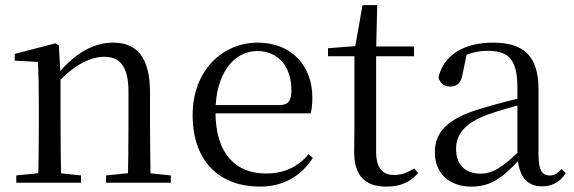

<svg xmlns="http://www.w3.org/2000/svg" viewBox="-20 -692 2172 727"><path d="M41.7 0H286.7V-27.8L182.8 -38.6H150.4L41.7 -27.8ZM123.9 0H212.3C210.3 -48.6 209.3 -160.9 209.3 -228.5V-403.1L202.9 -519.8L189.9 -528L35.8 -487.9V-462.4L123.9 -457.5C126.1 -407.9 127.1 -357.6 127.1 -289.4V-228.5C127.1 -160.9 126.1 -48.6 123.9 0ZM381.8 0H626.8V-27.8L522.3 -38.6H489.3L381.8 -27.8ZM463.5 0H551.2C549.2 -48.6 548 -158.7 548 -228.5V-342.4C548 -477.3 495.6 -530.6 408.5 -530.6C338.5 -530.6 266.6 -495.3 193.8 -406H183.7L192.2 -372.4C264.6 -452.6 329.3 -476.9 374.6 -476.9C432.7 -476.9 466.5 -442.6 466.5 -344.3V-228.5C466.5 -158.7 465.5 -48.6 463.5 0Z M964.3 14.6C1054 14.6 1121 -26.3 1164.6 -94.3L1148.7 -108.1C1107.8 -60.3 1056.7 -35 986.5 -35C875.4 -35 795.9 -106.4 795.9 -268.7C795.9 -413.6 865.8 -498.8 953.6 -498.8C1035.3 -498.8 1083.3 -437.4 1083.3 -352.3C1083.3 -311.7 1073.3 -294.2 1038.3 -294.2H747.6V-262.9H1156.4C1160.7 -278.8 1162.7 -298.9 1162.7 -323.2C1162.7 -440.7 1085.6 -530.6 955.9 -530.6C823.1 -530.6 709.4 -425.5 709.4 -256.8C709.4 -76.2 815.8 14.6 964.3 14.6Z M1362.9 -478.9H1547.7V-516H1362.9ZM1443.8 14.6C1496.3 14.6 1535.2 -3.3 1562.9 -36.8L1548.4 -54.4C1521.4 -37.9 1502.1 -29.5 1472.3 -29.5C1428.4 -29.5 1404.2 -55.6 1404.2 -117.5V-500.6L1408.3 -672.5H1352.7L1323 -504.4L1342.6 -518.8L1222 -509.4V-478.9H1322V-207.1C1322 -170.9 1321 -149.8 1321 -117.7C1321 -28.2 1359.9 14.6 1443.8 14.6Z M1764.7 14.6C1839.3 14.6 1883.6 -19.6 1945.9 -87.1H1969.5L1960.8 -134.4C1883.6 -57.1 1844.3 -34.4 1800.1 -34.4C1744 -34.4 1706.9 -65.8 1706.9 -128.2C1706.9 -183 1739.6 -225.8 1823.6 -257C1868.6 -273.5 1926.6 -289.3 1979.8 -303.3V-327.7C1926 -315.5 1861.4 -298.9 1805.9 -282.3C1673.7 -243.6 1626.6 -192.6 1626.6 -115.1C1626.6 -31.8 1685.8 14.6 1764.7 14.6ZM2031.8 13.6C2070.7 13.6 2100.8 -2.3 2122.1 -36.7L2106.4 -52.1C2089.8 -33.9 2078 -27.5 2061.4 -27.5C2033.8 -27.5 2019 -45.3 2019 -107.7V-354.6C2019 -479.1 1963.2 -530.6 1847.2 -530.6C1734.1 -530.6 1659.7 -481.7 1640.5 -399.7C1645.5 -376.8 1661.1 -364.3 1684.4 -364.3C1709 -364.3 1726.4 -376.9 1731.8 -412.7L1748.2 -491.9L1704.7 -464.7C1749.2 -489.6 1786.7 -499.6 1825 -499.6C1904.2 -499.6 1939.2 -470.1 1939.2 -359V-99.7C1943.7 -28.9 1972.2 13.6 2031.8 13.6Z"/></svg>

Font: Source Han Serif TW VF
Style: Regular
Weight: 250
Designer: Ryoko NISHIZUKA 西塚涼子 (kana & ideographs); Frank Grießhammer (Latin, Greek & Cyrillic); Wenlong ZHANG 张文龙 (bopomofo); San
Foundry: Adobe
Version: Version 2.002;hotconv 1.1.0;makeotfexe 2.6.0